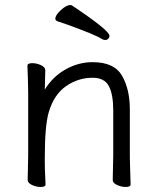

<svg xmlns="http://www.w3.org/2000/svg" viewBox="-20 -732 628 763"><path d="M430 -115V-293Q430 -357 412.5 -390Q395 -423 348 -423Q291 -423 243 -390Q195 -357 174 -287Q158 -234 158 -105V-89Q158 -63 160 -21L161 1Q161 11 142 11Q124 11 107 3Q90 -5 90 -17L92 -115V-364L91 -413L89 -471Q89 -481 108 -481Q126 -481 143 -473Q160 -465 160 -453L158 -376Q190 -428 241 -456.5Q292 -485 348 -485Q434 -485 465 -431Q496 -377 496 -297V-105L497 -67L499 1Q499 11 480 11Q462 11 445 3Q428 -5 428 -16V-17ZM398 -573Q393 -573 387 -576Q367 -588 336 -600.5Q305 -613 283.5 -621Q262 -629 251 -633L207 -648Q200 -651 200 -658Q200 -672 222 -692Q244 -712 259 -712Q263 -712 265 -711Q415 -611 415 -590Q415 -583 410 -578Q405 -573 398 -573Z"/></svg>

Font: Iansui
Style: Regular
Weight: 400
Designer: But Ko / Fontworks Inc.
Foundry: zi-hi.com / Fontworks Inc.
Version: Version 1.002